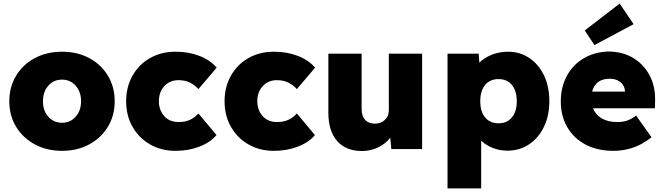

<svg xmlns="http://www.w3.org/2000/svg" viewBox="-20 -833 3708 1073"><path d="M327 10Q242 10 175 -26Q108 -62 70 -124.5Q32 -187 32 -267Q32 -347 70 -410Q108 -473 175 -508.5Q242 -544 327 -544Q412 -544 478.5 -508.5Q545 -473 583 -410Q621 -347 621 -267Q621 -187 583 -124.5Q545 -62 478.5 -26Q412 10 327 10ZM327 -147Q373 -147 403 -181Q433 -215 433 -267Q433 -320 403 -354Q373 -388 327 -388Q280 -388 250 -354Q220 -320 220 -267Q220 -215 250 -181Q280 -147 327 -147Z M961 10Q881 10 818.5 -26Q756 -62 720.5 -124.5Q685 -187 685 -267Q685 -347 720.5 -410Q756 -473 818.5 -508.5Q881 -544 961 -544Q1033 -544 1093.5 -521Q1154 -498 1191 -455L1089 -335Q1071 -356 1043 -370.5Q1015 -385 978 -385Q929 -385 898.5 -352Q868 -319 868 -268Q868 -218 897.5 -184.5Q927 -151 978 -151Q1016 -151 1043 -164Q1070 -177 1089 -199L1190 -78Q1154 -36 1093 -13Q1032 10 961 10Z M1511 10Q1431 10 1368.5 -26Q1306 -62 1270.5 -124.5Q1235 -187 1235 -267Q1235 -347 1270.5 -410Q1306 -473 1368.5 -508.5Q1431 -544 1511 -544Q1583 -544 1643.5 -521Q1704 -498 1741 -455L1639 -335Q1621 -356 1593 -370.5Q1565 -385 1528 -385Q1479 -385 1448.5 -352Q1418 -319 1418 -268Q1418 -218 1447.5 -184.5Q1477 -151 1528 -151Q1566 -151 1593 -164Q1620 -177 1639 -199L1740 -78Q1704 -36 1643 -13Q1582 10 1511 10Z M2003 11Q1913 11 1864 -45Q1815 -101 1815 -204V-533H2001V-223Q2001 -184 2020.5 -163Q2040 -142 2074 -142Q2109 -142 2131 -163Q2153 -184 2153 -216V-533H2339V0H2167L2161 -63Q2134 -29 2092.5 -9Q2051 11 2003 11Z M2481 220V-533H2655L2659 -483Q2686 -510 2728 -527Q2770 -544 2820 -544Q2886 -544 2938.5 -508.5Q2991 -473 3020.5 -411Q3050 -349 3050 -267Q3050 -187 3020 -124.5Q2990 -62 2937 -26.5Q2884 9 2816 9Q2773 9 2734.5 -6Q2696 -21 2669 -47V220ZM2766 -144Q2814 -144 2841 -177Q2868 -210 2868 -267Q2868 -325 2841 -358Q2814 -391 2766 -391Q2718 -391 2691 -358Q2664 -325 2664 -267Q2664 -210 2691 -177Q2718 -144 2766 -144Z M3409 10Q3318 10 3251.5 -25.5Q3185 -61 3149.5 -123.5Q3114 -186 3114 -266Q3114 -347 3148.5 -410Q3183 -473 3244.5 -508.5Q3306 -544 3384 -545Q3461 -544 3519.5 -508.5Q3578 -473 3610.5 -411.5Q3643 -350 3641 -270L3640 -228H3294Q3308 -192 3342.5 -171.5Q3377 -151 3430 -151Q3461 -151 3484.5 -159Q3508 -167 3535 -187L3621 -66Q3568 -24 3515.5 -7Q3463 10 3409 10ZM3388 -393Q3308 -393 3289 -321H3473Q3472 -353 3448.5 -373Q3425 -393 3388 -393ZM3302 -581 3248 -663 3443 -813 3521 -698Z"/></svg>

Font: Lexend ExtraBold
Style: Regular
Weight: 800
Designer: Bonnie Shaver-Troup, Thomas Jockin
Foundry: Lexend
Version: Version 1.007; ttfautohint (v1.8.3)